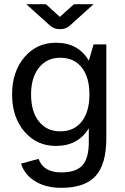

<svg xmlns="http://www.w3.org/2000/svg" viewBox="-20 -709 600 921"><path d="M268 -569Q237 -569 218 -588L106 -689H200L267 -628L335 -689H429L317 -588Q298 -569 268 -569ZM129 -256Q129 -174 166.5 -126.5Q204 -79 269 -79Q335 -79 372 -126Q409 -173 409 -256Q409 -339 372 -385.5Q335 -432 269 -432Q205 -432 167 -384.5Q129 -337 129 -256ZM490 -47Q490 79 438.5 135.5Q387 192 274 192Q201 192 149.5 161Q98 130 81 76L165 53Q188 118 274 118Q345 118 375.5 84Q406 50 406 -28V-94Q355 -9 248 -9Q156 -9 97 -78Q38 -147 38 -256Q38 -365 97 -434.5Q156 -504 248 -504Q356 -504 406 -418L429 -496H490Z"/></svg>

Font: Atkinson Hyperlegible Pro
Style: Regular
Weight: 400
Designer: Elliott Scott, Megan Eiswerth, Linus Boman, Theodore Petrosky, Jacob Perez
Foundry: Braille Institute
Version: Version 1.5.1